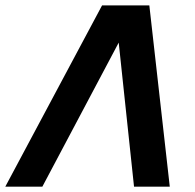

<svg xmlns="http://www.w3.org/2000/svg" viewBox="-74 -696 726 716"><path d="M368.7 -537.1 84 0H-54.2L306.6 -675.8H482.9L559.1 0H425.8Z"/></svg>

Font: Cadman
Style: Bold Italic
Weight: 700
Italic angle: -12°
Designer: Paul James MIller
Foundry: High-Logic / Made with FontCreator
Version: Version 2.114;March 28, 2021;FontCreator 13.0.0.2683 64-bit